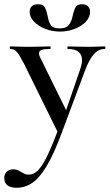

<svg xmlns="http://www.w3.org/2000/svg" viewBox="-57 -605 517 906"><path d="M438 -374Q408 -374 386.5 -350Q365 -326 346 -277L232 28Q196 124 163 179Q130 234 96 257.5Q62 281 21 281Q-7 281 -22 269.5Q-37 258 -37 235Q-37 216 -25 205Q-13 194 5 194Q17 194 24.5 197Q32 200 43 207Q54 213 60.5 216Q67 219 78 219Q101 219 120.5 200.5Q140 182 162 138.5Q184 95 214 16L57 -303Q34 -347 22 -360.5Q10 -374 -9 -374Q-11 -374 -11 -380Q-11 -386 -9 -386Q17 -386 31 -385L70 -384L138 -385Q153 -386 179 -386Q182 -386 182 -380Q182 -374 179 -374Q152 -374 139.5 -369.5Q127 -365 127 -353Q127 -344 132 -335L255 -85L321 -277Q330 -303 330 -321Q330 -374 263 -374Q261 -374 261 -380Q261 -386 263 -386Q290 -386 304 -385L364 -384L403 -385Q414 -386 438 -386Q440 -386 440 -380Q440 -374 438 -374ZM286 -530Q292 -558 300 -571.5Q308 -585 330 -585Q348 -585 358 -575.5Q368 -566 368 -549Q368 -524 348 -502.5Q328 -481 295 -468.5Q262 -456 226 -456Q189 -456 156 -469Q123 -482 103 -503.5Q83 -525 83 -549Q83 -566 93 -575.5Q103 -585 122 -585Q146 -585 154 -571.5Q162 -558 168 -528Q173 -500 183.5 -485.5Q194 -471 225 -471Q255 -471 267.5 -486.5Q280 -502 286 -530Z"/></svg>

Font: Cormorant Garamond SemiBold
Style: Regular
Weight: 600
Designer: Christian Thalmann (Catharsis Fonts)
Version: Version 3.000